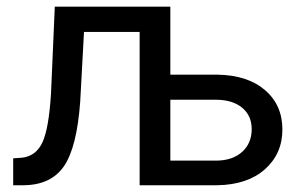

<svg xmlns="http://www.w3.org/2000/svg" viewBox="-20 -548 888 568"><path d="M483.9 -528.3V-327.1H623.5Q712.4 -325.7 763.9 -281.5Q815.4 -237.3 815.4 -165Q815.4 -93.3 763.9 -47.4Q712.4 -1.5 623 0H393.1V-453.6H228.5L217.3 -247.6Q207.5 -112.3 169.4 -56.6Q131.3 -1 50.8 0H19V-79.6L45.4 -81.5Q86.9 -86.4 105.7 -127.2Q124.5 -168 130.9 -271L142.1 -528.3ZM483.9 -252.9V-72.8H618.2Q667.5 -72.8 696 -98.4Q724.6 -124 724.6 -166Q724.6 -205.6 696.8 -229Q668.9 -252.4 620.6 -252.9Z"/></svg>

Font: SteelSelectRoboto
Style: Roboto-Regular
Weight: 400
Designer: Google
Version: Version 2.137; 2017